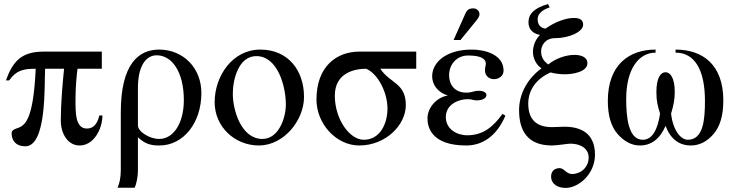

<svg xmlns="http://www.w3.org/2000/svg" viewBox="-20 -703 3595 941"><path d="M467 -137C454 -82 427 -73 405 -73C375 -73 362 -97 356 -122C350 -147 350 -184 350 -218C350 -278 356 -338 360 -366H479V-450H193C87 -450 43 -404 9 -309H25C60 -360 98 -366 155 -366C143 -107 101 -86 60 -73C46 -69 37 -61 37 -50C37 -15 57 14 104 14C210 14 197 -288 201 -366H294C287 -296 278 -199 278 -112C278 -47 313 10 370 10C441 10 482 -73 482 -137Z M572 132C572 166 566 196 556 217H640C647 203 656 167 656 131V-30C692 3 719 10 761 10C880 10 967 -102 967 -247C967 -371 877 -460 760 -460C661 -460 572 -392 572 -152ZM656 -273C656 -369 689 -432 748 -432C822 -432 881 -352 881 -212C881 -102 832 -22 760 -22C713 -22 656 -58 656 -88Z M1470 -228C1470 -358 1392 -460 1256 -460C1118 -460 1032 -329 1032 -202C1032 -82 1130 10 1249 10C1370 10 1470 -112 1470 -228ZM1381 -191C1381 -125 1346 -22 1266 -22C1163 -22 1121 -161 1121 -244C1121 -313 1149 -428 1236 -428C1343 -428 1381 -276 1381 -191Z M2020 -366V-450H1741C1629 -450 1531 -377 1531 -215C1531 -97 1627 10 1741 10C1869 10 1969 -89 1969 -188C1969 -297 1891 -294 1844 -366ZM1879 -171C1879 -96 1842 -18 1763 -18C1693 -18 1621 -119 1621 -234C1621 -346 1717 -366 1775 -366C1831 -342 1879 -252 1879 -171Z M2203 -507H2237L2303 -588C2319 -607 2330 -621 2330 -633C2330 -653 2313 -662 2300 -662C2279 -662 2269 -654 2262 -639ZM2443 -145C2394 -77 2344 -40 2270 -40C2218 -40 2165 -71 2165 -129C2165 -192 2228 -217 2272 -217C2293 -217 2299 -211 2316 -211C2348 -211 2364 -224 2364 -237C2364 -248 2352 -258 2326 -258C2301 -258 2295 -249 2265 -249C2209 -249 2181 -288 2181 -334C2181 -386 2217 -431 2274 -431C2330 -431 2361 -418 2361 -391C2361 -381 2357 -376 2357 -357C2357 -332 2377 -315 2401 -315C2423 -315 2448 -329 2448 -357C2448 -435 2359 -460 2292 -460C2166 -460 2098 -397 2098 -329C2098 -287 2127 -249 2175 -235C2120 -226 2075 -176 2075 -122C2075 -83 2092 10 2265 10C2340 10 2412 -31 2457 -136Z M2666 -683C2600 -665 2570 -635 2570 -594C2570 -554 2599 -536 2627 -532C2605 -512 2592 -478 2592 -449C2592 -418 2607 -386 2634 -368C2569 -321 2524 -247 2524 -163C2524 -61 2567 10 2685 10C2709 10 2764 1 2775 1C2827 1 2865 26 2865 69C2865 119 2824 150 2784 150C2756 150 2744 121 2723 121C2695 121 2681 139 2681 162C2681 200 2714 218 2753 218C2814 218 2896 152 2896 55C2896 -30 2850 -82 2746 -82C2734 -82 2703 -80 2685 -80C2616 -80 2569 -111 2569 -195C2569 -268 2615 -320 2678 -348C2704 -341 2728 -339 2750 -339C2783 -339 2859 -349 2859 -394C2859 -420 2833 -434 2795 -434C2755 -434 2703 -417 2667 -387C2644 -403 2632 -425 2632 -450C2632 -482 2653 -516 2701 -516C2767 -516 2838 -546 2838 -582C2838 -604 2824 -615 2792 -615C2752 -615 2699 -595 2654 -563C2628 -565 2615 -584 2615 -609C2615 -627 2625 -650 2674 -667Z M3291 -445C3384 -445 3435 -362 3435 -208C3435 -116 3427 -18 3351 -18C3316 -18 3278 -65 3269 -146C3281 -188 3287 -213 3287 -253C3287 -321 3265 -349 3242 -349C3219 -349 3197 -324 3197 -251C3197 -208 3203 -185 3215 -146C3203 -64 3175 -18 3130 -18C3060 -18 3049 -126 3049 -218C3049 -364 3110 -445 3193 -445V-460C3062 -460 2959 -384 2959 -209C2959 -138 2974 -84 3007 -46C3040 -9 3076 10 3116 10C3172 10 3214 -22 3242 -86C3266 -22 3308 10 3366 10C3408 10 3445 -9 3477 -46C3509 -83 3525 -137 3525 -211C3525 -386 3424 -460 3291 -460Z"/></svg>

Font: STIX Math
Style: Regular
Weight: 400
Designer: MicroPress Inc., with final additions and corrections provided by Coen Hoffman, Elsevier (retired)
Version: Version 1.1.0